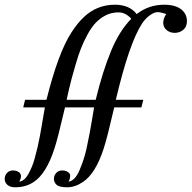

<svg xmlns="http://www.w3.org/2000/svg" viewBox="-104 -710 817 819"><path d="M-4.9 -252 2.9 -284.2H94.2Q144.5 -485.8 201.2 -572.3Q252 -651.4 312.5 -675.8Q346.7 -689.9 386.2 -689.9Q448.2 -689.9 479 -649.9Q530.3 -689.9 596.2 -689.9Q652.3 -689.9 677.7 -662.1Q693.4 -645 693.4 -620.4Q693.4 -595.7 677.7 -582.8Q662.1 -569.8 641.6 -569.8Q621.1 -569.8 606.7 -581.8Q592.3 -593.8 592.3 -612.5Q592.3 -631.3 605 -649.9Q582 -658.2 568.1 -658.2Q554.2 -658.2 535.2 -644.8Q516.1 -631.3 501.5 -608.9Q446.8 -524.9 390.1 -284.2H507.3L499 -252H383.3Q352.5 -119.1 338.4 -76.7Q303.7 30.8 249.5 66.4Q216.3 88.9 182.6 88.9Q148.9 88.9 137.5 78.4Q126 67.9 126 53.2Q126 38.6 135.7 27.8Q145.5 17.1 160.6 17.1Q175.8 17.1 185.5 23.7Q195.3 30.3 195.3 38.1Q195.3 54.7 188 64.9Q216.3 61 235.4 15.6Q256.3 -34.2 265.4 -77.6Q274.4 -121.1 278.8 -144Q283.2 -167 289.1 -202.6Q294.9 -238.3 297.4 -252H173.3Q142.6 -119.6 128.4 -76.7Q93.8 30.8 39.6 66.4Q5.9 88.9 -39.1 88.9Q-61 88.9 -72.5 78.4Q-84 67.9 -84 53.2Q-84 38.6 -74.2 27.8Q-64.5 17.1 -49.3 17.1Q-34.2 17.1 -24.4 23.7Q-14.6 30.3 -14.6 41.5Q-14.6 52.7 -22 64.9Q0 62 16.6 33.2Q34.7 0 42.7 -29.8Q50.8 -59.6 55.7 -79.6Q60.5 -99.6 65.4 -125.7Q70.3 -151.9 73.5 -170.7Q76.7 -189.5 80.8 -214.1Q85 -238.8 87.4 -252ZM304.2 -284.2Q334 -406.7 370.1 -493.4Q406.2 -580.1 456.1 -629.9Q431.6 -657.2 401.6 -657.2Q371.6 -657.2 347.2 -644.8Q322.8 -632.3 304.4 -613Q286.1 -593.8 269.5 -563.2Q252.9 -532.7 241.5 -503.7Q230 -474.6 218.8 -435.5Q197.8 -364.3 189.5 -325.9Q181.2 -287.6 180.2 -284.2Z"/></svg>

Font: Niconne
Style: Regular
Weight: 400
Designer: Vernon Adams
Foundry: Vernon Adams
Version: Version 1.002